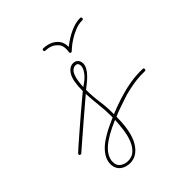

<svg xmlns="http://www.w3.org/2000/svg" viewBox="-163 -603 704 704"><g transform="rotate(-45 189.5 -250.5)"><path d="M55.3 -14.3Q50.1 -24.7 50.1 -37.1Q50.1 -66.4 77.8 -94.1Q105.5 -121.7 173.8 -151Q177.1 -151 177.1 -153.6Q177.1 -156.2 177.1 -158.2Q177.1 -191.4 173.5 -221.7Q169.9 -252 168.6 -283.2Q139.3 -258.5 110 -233.4Q80.7 -208.3 57 -187.8Q33.2 -167.3 17.9 -154Q2.6 -140.6 2.6 -140.6Q1.3 -139.3 -1.3 -139.3Q-7.2 -139.3 -7.2 -144.5Q-7.2 -147.1 -5.2 -149.1Q-5.2 -149.7 10.7 -163.7Q26.7 -177.7 51.8 -199.5Q76.8 -221.4 107.4 -247.4Q138 -273.4 168 -298.2Q168 -350.9 181.6 -373.4Q195.3 -395.8 214.8 -395.8Q227.2 -395.8 234 -388Q240.9 -380.2 240.9 -369.1Q240.9 -357.4 234 -346Q227.2 -334.6 217.4 -324.9Q207.7 -315.1 197.3 -307Q186.8 -298.8 179.7 -293Q179.7 -257.8 184.2 -227.5Q188.8 -197.3 188.8 -166.7V-157.6Q205.1 -164.1 219.7 -169.6Q234.4 -175.1 245.4 -178.4Q258.5 -182.3 269.5 -185.5Q289.1 -191.4 315.4 -196Q341.8 -200.5 368.5 -200.5Q373.7 -200.5 379.9 -200.5Q386.1 -200.5 386.1 -194.7Q386.1 -188.8 380.2 -188.8H369.1Q343.1 -188.8 317.4 -184.2Q291.7 -179.7 272.8 -174.5L247.4 -166Q235.7 -162.1 220.7 -156.9Q205.7 -151.7 188.8 -144.5Q188.8 -65.8 165 -27Q141.3 11.7 104.2 11.7Q89.2 11.7 75.5 5.2Q61.8 -1.3 55.3 -14.3ZM177.1 -140Q117.8 -115.2 89.8 -89.8Q61.8 -64.5 61.8 -36.5Q61.8 -16.9 75.2 -8.1Q88.5 0.7 104.2 0.7Q125.7 0.7 139.3 -12.4Q153 -25.4 161.1 -45.9Q169.3 -66.4 172.5 -91.5Q175.8 -116.5 177.1 -140ZM198.6 -377Q190.8 -369.8 185.9 -352.2Q181 -334.6 179.7 -307.3Q185.5 -311.2 194 -317.4Q202.5 -323.6 210.3 -331.7Q218.1 -339.8 223.6 -349.6Q229.2 -359.4 229.2 -370.4Q229.2 -372.4 226.9 -378.3Q224.6 -384.1 214.8 -384.1Q207 -384.1 198.6 -377ZM235.7 -429Q233.1 -429.7 233.1 -432.9Q233.1 -437.5 233.7 -441.7Q234.4 -446 234.4 -449.9Q234.4 -468.1 225.3 -478.5Q216.1 -488.9 205.4 -493.8Q194.7 -498.7 185.5 -499.3Q176.4 -500 176.4 -500Q170.6 -500 170.6 -505.9Q170.6 -511.7 176.4 -511.7Q177.7 -511.7 188.8 -510.4Q199.9 -509.1 212.6 -503.3Q225.3 -497.4 235.7 -484.7Q246.1 -472 246.1 -449.2Q273.4 -470.7 300.1 -482.7Q326.8 -494.8 350.3 -494.8Q356.1 -494.8 356.1 -488.9Q356.1 -483.1 350.3 -483.1Q330.1 -483.1 310.9 -474.9Q291.7 -466.8 276.7 -457Q261.7 -447.3 252.3 -438.8Q242.8 -430.3 242.8 -430.3Q240.9 -428.4 237.6 -428.4Q236.3 -428.4 235.7 -429Z"/></g></svg>

Font: League Script
Style: League Script
Weight: 400
Foundry: Haley Fiege
Version: Version 1.001